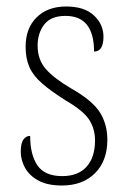

<svg xmlns="http://www.w3.org/2000/svg" viewBox="-20 -562 392 592"><path d="M171 10Q126 10 98 -5.5Q70 -21 57 -45Q44 -69 44 -94Q44 -120 52 -131.5Q60 -143 73 -143Q73 -85 95.5 -52Q118 -19 172 -19Q221 -19 247 -48Q273 -77 273 -129Q273 -164 255.5 -192Q238 -220 183 -252Q137 -281 109.5 -305Q82 -329 70.5 -355.5Q59 -382 59 -418Q59 -475 93 -508.5Q127 -542 184 -542Q240 -542 269.5 -514.5Q299 -487 299 -449Q299 -403 270 -403Q270 -513 182 -513Q137 -513 116.5 -486.5Q96 -460 96 -421Q96 -378 121.5 -349Q147 -320 200 -289Q265 -252 288 -215.5Q311 -179 311 -131Q311 -66 273 -28Q235 10 171 10Z"/></svg>

Font: Noto Serif Tamil Condensed ExtraLight
Style: Italic
Weight: 200
Width: 3
Italic angle: -12°
Designer: Indian Type Foundry, Tom Grace, and the Monotype Design Team
Foundry: Monotype Imaging Inc.
Version: Version 2.003; ttfautohint (v1.8.4.7-5d5b)